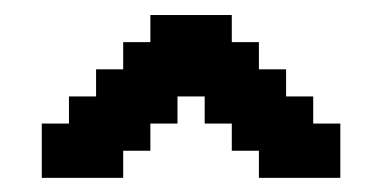

<svg xmlns="http://www.w3.org/2000/svg" viewBox="-20 -539 521 262"><path d="M37 -370.4H74.1V-407.4H111.1V-444.4H148.1V-481.5H185.2V-518.5H296.3V-481.5H333.3V-444.4H370.4V-407.4H407.4V-370.4H444.4V-296.3H333.3V-333.3H296.3V-370.4H259.3V-407.4H222.2V-370.4H185.2V-333.3H148.1V-296.3H37Z"/></svg>

Font: Jersey 15
Style: Regular
Weight: 400
Designer: Sarah Cadigan-Fried
Version: Version 1.001; ttfautohint (v1.8.4.7-5d5b)